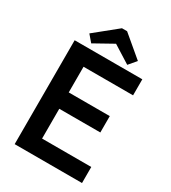

<svg xmlns="http://www.w3.org/2000/svg" viewBox="-194 -899 888 997"><g transform="rotate(30 250.0 -400.0)"><path d="M56.2 0ZM56.2 -623H461.9V-526.9H165V-373H411.1V-274.9H165V-96.2H460V0H56.2ZM104.5 -691.9 237.8 -799.8H268.6L394.5 -693.8L356.4 -648.9L251.5 -714.8L138.7 -651.9Z"/></g></svg>

Font: InconsolataGo
Style: Bold
Weight: 700
Designer: Raph Levien, Kirill Tkachev(cyreal.org)
Foundry: Raph Levien, Kirill Tkachev(cyreal.org)
Version: Version 1.015; ttfautohint (v0.92) -l 8 -r 50 -G 200 -x 14 -